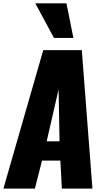

<svg xmlns="http://www.w3.org/2000/svg" viewBox="-22 -1103 607 1123"><path d="M293.5 -881.3H407.2L366.7 -1083.5H184.6ZM-2 0H182.1L223.6 -163.6H331.1L339.8 0H518.6L456.5 -809.6H231ZM251 -276.4 320.8 -580.6 326.2 -276.4Z"/></svg>

Font: Oswald
Style: Heavy
Weight: 800
Designer: Vernon Adams
Foundry: Vernon Adams
Version: 3.0; ttfautohint (v0.95.6-bc232) -l 8 -r 50 -G 200 -x 0 -w "